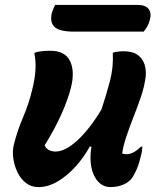

<svg xmlns="http://www.w3.org/2000/svg" viewBox="-20 -753 640 783"><path d="M120 -537Q131 -542 148.5 -544Q166 -546 184 -546Q246 -546 266 -503.5Q286 -461 269 -394Q257 -347 230.5 -287.5Q204 -228 162 -160Q174 -135 207 -135Q246 -135 296 -181Q346 -227 394 -307Q414 -368 428.5 -423Q443 -478 440 -538Q460 -544 483 -544Q521 -544 541.5 -529Q562 -514 569.5 -490Q577 -466 574 -440Q569 -400 554.5 -357.5Q540 -315 523.5 -273.5Q507 -232 494 -192Q483 -159 478 -127Q486 -124 495 -124Q511 -124 526 -132.5Q541 -141 555 -155H561Q560 -145 558.5 -135Q557 -125 553 -111Q546 -82 538.5 -65Q531 -48 523 -34Q510 -12 485 -1Q460 10 431 10Q401 10 380.5 -12Q360 -34 352.5 -71Q345 -108 353 -155H346Q322 -111 288 -73.5Q254 -36 215 -13Q176 10 137 10Q107 10 85.5 -7Q64 -24 51 -51Q38 -78 34 -108.5Q30 -139 37 -165Q51 -221 74 -274.5Q97 -328 111 -386Q122 -429 124.5 -466Q127 -503 120 -537ZM205 -733H541Q573 -733 586 -716.5Q599 -700 591 -672Q587 -656 580.5 -645Q574 -634 566 -624H282Q222 -624 202 -643.5Q182 -663 192 -702Q195 -712 198.5 -720Q202 -728 205 -733Z"/></svg>

Font: Recursive Mn Csl St
Style: Bold Italic
Weight: 700
Italic angle: -15°
Monospace: yes
Version: Version 1.079;hotconv 1.0.112;makeotfexe 2.5.65598; ttfautoh